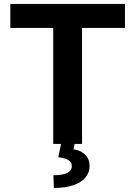

<svg xmlns="http://www.w3.org/2000/svg" viewBox="-20 -727 683 970"><path d="M32.2 -707H611.3V-585.9H394.5V0H356.9L351.6 27.3Q388.2 32.7 410.2 54.2Q432.1 75.7 432.6 111.3Q432.6 145.5 411.1 170.7Q389.6 195.8 349.1 209.2Q308.6 222.7 252 222.7L250 158.2Q342.8 158.2 342.8 112.3Q342.8 92.8 326.4 82.3Q310.1 71.8 274.4 67.4L288.6 0H249V-585.9H32.2Z"/></svg>

Font: Pretendard GOV
Style: Bold
Weight: 700
Designer: Base glyphs from Inter by Rasmus Andersson; Hangeul glyphs from Noto Sans CJK(Source Han Sans) by Jang Soo-young and Kan
Foundry: Kil Hyung-jin
Version: Version 1.309